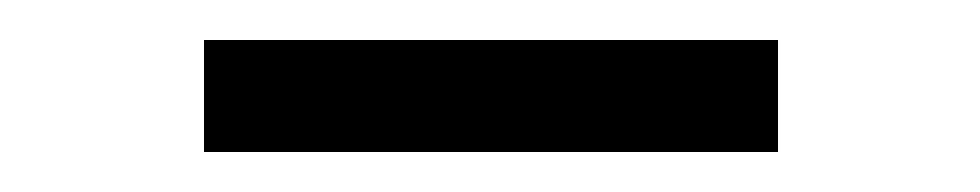

<svg xmlns="http://www.w3.org/2000/svg" viewBox="-20 -352 490 96"><path d="M82 -332H369V-276H82Z"/></svg>

Font: Roboto Serif 120pt Expanded Light
Style: Regular
Weight: 300
Width: 7
Designer: Greg Gazdowicz
Foundry: Commercial Type
Version: Version 1.008